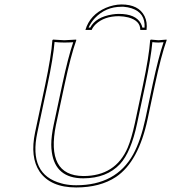

<svg xmlns="http://www.w3.org/2000/svg" viewBox="-20 -824 761 854"><path d="M615.7 -444.8Q643.1 -574.2 647.9 -645L650.9 -647.9Q652.8 -647.9 685.1 -645Q685.1 -645 720.7 -647.9L721.2 -645Q696.8 -577.6 668.5 -444.8L636.7 -294.9Q596.2 -104.5 496.1 -37.1Q425.3 9.8 318.8 9.8Q205.1 9.8 156.2 -60.5Q112.8 -125 136.2 -235.8L180.7 -444.8Q208 -574.2 212.9 -645L215.8 -647.9Q217.8 -647.9 266.1 -645L318.8 -647.9L319.3 -645Q294.9 -577.6 266.6 -444.8L229 -269Q183.1 -42.5 350.6 -41Q493.7 -41 547.9 -167Q564.9 -207.5 580.1 -276.9ZM359.9 -690.9Q379.9 -758.3 450.7 -789.1Q485.4 -803.7 520 -804.2Q596.7 -804.2 623 -752Q636.2 -725.1 631.8 -690.9H604Q604.5 -731.9 550.8 -746.6Q531.2 -751.5 508.8 -752Q443.4 -752 405.3 -715.8Q393.1 -703.6 387.7 -690.9ZM625.5 -442.9 589.8 -274.9Q563 -147.9 513.7 -94.2Q454.6 -31.2 350.6 -30.8Q226.6 -30.8 210.4 -147.5Q208 -164.1 208 -180.7Q208 -219.2 219.2 -271L256.8 -447.3Q283.2 -570.8 305.7 -636.2Q287.1 -634.8 266.1 -634.8Q240.7 -634.8 222.7 -637.2Q216.8 -566.4 190.4 -442.9L146 -233.9Q106 -46.9 253.4 -8.3Q259.3 -6.8 264.6 -5.4Q291 0 318.8 0Q496.1 0 572.3 -137.2Q606 -198.7 627 -296.9L658.7 -447.3Q685.1 -570.3 707.5 -636.2Q696.3 -635.3 685.1 -634.8Q669.4 -634.8 657.7 -636.7Q651.4 -565.9 625.5 -442.9ZM374 -701.2H381.3Q405.8 -748 479.5 -759.8Q494.6 -762.2 508.8 -762.2Q583.5 -762.2 606.4 -719.7Q611.3 -710.4 613.3 -701.2H623Q627 -767.1 565.4 -787.1Q548.8 -792.5 529.8 -793.9Q524.4 -794.4 520 -793.9Q450.2 -793.9 402.3 -743.7Q383.8 -724.1 374 -701.2Z"/></svg>

Font: Linux Biolinum Outline O
Style: Italic
Weight: 400
Italic angle: -12°
Designer: Philipp H. Poll
Foundry: Philipp H. Poll
Version: Version 0.6.2